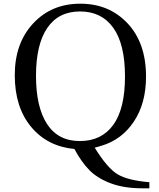

<svg xmlns="http://www.w3.org/2000/svg" viewBox="-20 -788 859 1040"><path d="M657 -374Q657 -549 593.5 -637.5Q530 -726 413.5 -726Q297 -726 236 -636.5Q175 -547 175 -377.5Q175 -208 235 -116Q295 -24 412.5 -24Q530 -24 593.5 -111.5Q657 -199 657 -374ZM789 232H751Q652 232 580 205Q508 178 464.5 134Q421 90 383 19Q236 5 148 -101.5Q60 -208 60 -381Q60 -554 159.5 -661Q259 -768 415 -768Q571 -768 671 -661.5Q771 -555 771 -373Q771 -229 705.5 -130Q640 -31 528 2L493 12Q561 122 616 155.5Q671 189 789 199Z"/></svg>

Font: Ledger
Style: Regular
Weight: 400
Designer: Denis Masharov
Foundry: Denis Masharov
Version: 1.001